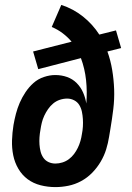

<svg xmlns="http://www.w3.org/2000/svg" viewBox="-20 -755 540 783"><path d="M206 8Q175 8 145.5 0.5Q116 -7 93 -24Q70 -41 55 -66.5Q40 -92 34 -121.5Q28 -151 29 -182.5Q30 -214 35 -245Q39 -268 45 -291Q51 -314 60.5 -336Q70 -358 84 -379Q98 -400 116.5 -416.5Q135 -433 159 -441Q183 -449 205 -449Q231 -449 253.5 -441Q276 -433 292.5 -416.5Q309 -400 318.5 -378.5Q328 -357 332 -333Q336 -381 331 -428Q326 -475 310 -518L136 -473L115 -545L272 -585Q256 -604 235.5 -619.5Q215 -635 191 -645L230 -735Q279 -719 318.5 -687.5Q358 -656 385 -614L453 -631L474 -559L418 -545Q431 -509 437.5 -470Q444 -431 445.5 -391Q447 -351 442 -310Q437 -269 430 -228L425 -198Q421 -172 413 -146Q405 -120 390.5 -95.5Q376 -71 356 -50.5Q336 -30 311 -16.5Q286 -3 259 2.5Q232 8 206 8ZM206 -88Q220 -88 234.5 -92.5Q249 -97 261 -106Q273 -115 282 -127Q291 -139 297.5 -152.5Q304 -166 308 -180Q312 -194 314 -208Q317 -223 318 -238.5Q319 -254 318 -269.5Q317 -285 314 -299.5Q311 -314 303.5 -326.5Q296 -339 282.5 -346Q269 -353 254 -353Q239 -353 224 -348Q209 -343 197 -333Q185 -323 176 -310Q167 -297 160.5 -283Q154 -269 150.5 -254.5Q147 -240 145 -226Q142 -210 141 -195Q140 -180 141 -165.5Q142 -151 145.5 -137Q149 -123 157 -111.5Q165 -100 178 -94Q191 -88 206 -88Z"/></svg>

Font: Iosevka Term Curly Oblique
Style: Bold
Weight: 700
Italic angle: -9°
Designer: Belleve Invis
Foundry: Belleve Invis
Version: Version 32.3.0